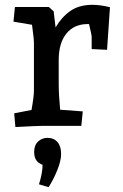

<svg xmlns="http://www.w3.org/2000/svg" viewBox="-20 -523 511 798"><path d="M39 -52 111 -66Q121 -122 121 -146V-343Q121 -364 113 -420L36 -433L42 -494H183L203 -476L211 -409Q236 -452 272.5 -477.5Q309 -503 364 -503Q397 -503 437 -493L425 -316L361 -319V-372Q361 -377 350 -423H345Q288 -423 256 -383.5Q224 -344 224 -274V-176Q224 -129 230 -67L324 -60L318 0H158Q139 0 44 5ZM157 162Q122 150 122 109Q122 80 138.5 65Q155 50 177 50Q204 50 219 67.5Q234 85 234 117Q234 145 218 184.5Q202 224 182 255L142 243Q157 195 157 162Z"/></svg>

Font: Andada Pro SemiBold
Style: Regular
Weight: 600
Designer: Carolina Giovagnoli
Foundry: Huerta Tipografica
Version: Version 3.005